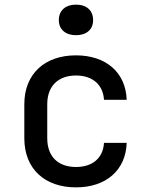

<svg xmlns="http://www.w3.org/2000/svg" viewBox="-20 -799 640 829"><path d="M308 -647C354 -647 382 -672 382 -712C382 -754 354 -779 308 -779C263 -779 234 -754 234 -712C234 -672 263 -647 308 -647ZM308 10C438 10 523 -64 527 -182H429C425 -116 379 -78 308 -78C232 -78 184 -122 184 -202V-349C184 -428 232 -473 308 -473C379 -473 425 -434 429 -368H527C523 -486 438 -560 308 -560C173 -560 85 -480 85 -349V-202C85 -70 173 10 308 10Z"/></svg>

Font: JetBrains Mono Medium
Style: Regular
Weight: 436
Monospace: yes
Designer: Philipp Nurullin, Konstantin Bulenkov
Foundry: JetBrains
Version: Version 2.305